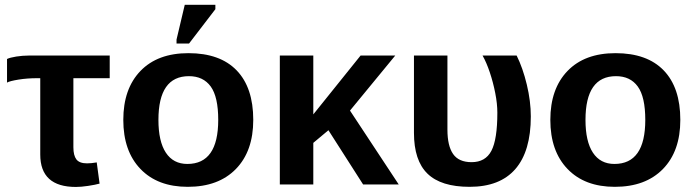

<svg xmlns="http://www.w3.org/2000/svg" viewBox="-20 -756 2848 787"><path d="M131.8 -435.5Q91.8 -435.5 55.7 -429.7Q19.5 -423.8 8.8 -417.5V-514.2Q20.5 -520 46.6 -524.2Q72.8 -528.3 98.1 -528.3H429.7V-435.5H280.8V-152.3Q280.8 -118.7 293.2 -102.5Q305.7 -86.4 336.9 -86.4Q354 -86.4 376.5 -90.3L388.2 -3.4Q370.6 1.5 341.6 5.9Q312.5 10.3 291 10.3Q145 10.3 145 -122.6V-435.5Z M1018.1 -264.6Q1018.1 -136.2 946.8 -63.2Q875.5 9.8 749.5 9.8Q626 9.8 555.7 -63.5Q485.4 -136.7 485.4 -264.6Q485.4 -392.1 555.7 -465.1Q626 -538.1 752.4 -538.1Q881.8 -538.1 950 -467.5Q1018.1 -397 1018.1 -264.6ZM874.5 -264.6Q874.5 -358.9 843.8 -401.4Q813 -443.8 754.4 -443.8Q629.4 -443.8 629.4 -264.6Q629.4 -176.3 659.9 -130.1Q690.4 -84 748 -84Q874.5 -84 874.5 -264.6ZM862.8 -718.3 754.9 -577.6H703.6V-593.8L737.3 -736.3H862.8Z M1264.2 -170.4V0H1127V-528.3H1264.2V-287.1L1458 -528.3H1600.1L1414.6 -302.7L1614.3 0H1468.3L1326.2 -222.2Z M2155.8 -278.8Q2155.8 -136.2 2092.5 -63.2Q2029.3 9.8 1904.8 9.8Q1787.6 9.8 1732.2 -44.2Q1676.8 -98.1 1676.8 -211.4V-528.3H1814V-224.6Q1814 -158.2 1837.2 -124.8Q1860.4 -91.3 1913.1 -91.3Q1969.7 -91.3 1994.1 -137.7Q2018.6 -184.1 2018.6 -294.4Q2018.6 -331.1 2010 -374.5Q2001.5 -418 1987.8 -459Q1974.1 -500 1958 -528.3H2097.7Q2123 -477.5 2139.4 -409.2Q2155.8 -340.8 2155.8 -278.8Z M2768.6 -264.6Q2768.6 -136.2 2697.3 -63.2Q2626 9.8 2500 9.8Q2376.5 9.8 2306.2 -63.5Q2235.8 -136.7 2235.8 -264.6Q2235.8 -392.1 2306.2 -465.1Q2376.5 -538.1 2502.9 -538.1Q2632.3 -538.1 2700.4 -467.5Q2768.6 -397 2768.6 -264.6ZM2625 -264.6Q2625 -358.9 2594.2 -401.4Q2563.5 -443.8 2504.9 -443.8Q2379.9 -443.8 2379.9 -264.6Q2379.9 -176.3 2410.4 -130.1Q2440.9 -84 2498.5 -84Q2625 -84 2625 -264.6Z"/></svg>

Font: Arimo
Style: Bold
Weight: 700
Designer: Steve Matteson
Foundry: Monotype Imaging Inc.
Version: Version 1.33